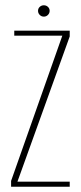

<svg xmlns="http://www.w3.org/2000/svg" viewBox="-20 -707 305 727"><path d="M22 0V-22L216 -572H34V-591H244V-569L46 -19H244V0ZM146 -644Q137 -644 130.5 -650.5Q124 -657 124 -666Q124 -675 130.5 -681Q137 -687 146 -687Q155 -687 161.5 -681Q168 -675 168 -666Q168 -657 161.5 -650.5Q155 -644 146 -644Z"/></svg>

Font: Alumni Sans Thin Thin
Style: Regular
Weight: 250
Version: Version 1.018